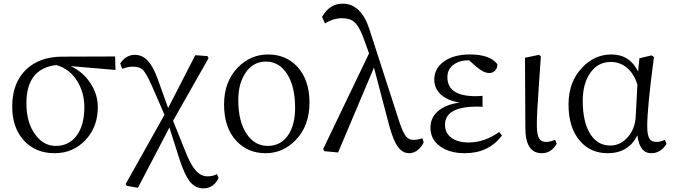

<svg xmlns="http://www.w3.org/2000/svg" viewBox="-20 -827 3698 1054"><path d="M280 14Q175 14 111 -56Q47 -126 47 -242Q47 -372 124 -446Q198 -516 322 -516L612 -517L614 -443L368 -464Q435 -433 476 -371Q517 -309 517 -239Q517 -129 448 -57Q380 14 280 14ZM286 -26Q356 -26 398 -79Q443 -136 443 -239Q443 -317 405 -380Q363 -449 289 -470Q125 -451 125 -260Q125 -153 174 -88Q219 -26 286 -26Z M1096 207Q1051 207 1020 167Q993 131 966 49L910 -127L737 204L676 193L670 183L883 -197L812 -360Q782 -427 763 -445Q746 -461 709 -461Q680 -461 651 -449L640 -479Q672 -526 720 -526Q761 -526 791 -494Q821 -462 847 -390L903 -234L1052 -524L1119 -519L1125 -508L930 -164L1004 20Q1032 87 1060 115Q1086 141 1120 141Q1149 141 1171 129L1180 150Q1153 207 1096 207Z M1438 14Q1341 14 1278 -53Q1210 -125 1210 -254Q1210 -379 1286 -457Q1356 -528 1452 -528Q1550 -528 1613 -460Q1679 -387 1679 -264Q1679 -136 1603 -58Q1534 14 1438 14ZM1450 -26Q1522 -26 1563 -87Q1600 -144 1600 -234Q1600 -352 1556 -421Q1512 -489 1440 -489Q1369 -489 1328 -427Q1288 -369 1288 -278Q1288 -158 1336 -89Q1380 -26 1450 -26Z M2227 14Q2193 14 2170 -14Q2140 -49 2116 -140L2033 -456L1836 10L1761 3L1754 -9L2006 -534L1972 -627Q1950 -685 1924 -707Q1901 -727 1858 -727Q1808 -727 1764 -698L1748 -734Q1789 -807 1861 -807Q1962 -807 2008 -666L2171 -162Q2191 -101 2208 -79Q2224 -59 2249 -59Q2274 -59 2298 -68L2306 -46Q2294 -19 2272 -2.5Q2250 14 2227 14Z M2532 14Q2449 14 2397 -23Q2343 -61 2343 -126Q2343 -181 2384.5 -217Q2426 -253 2503 -264Q2434 -275 2397 -311Q2364 -344 2364 -390Q2364 -450 2415 -488Q2469 -528 2559 -528Q2670 -528 2710 -475Q2712 -456 2699 -441Q2686 -426 2666 -426Q2636 -426 2596 -460L2555 -496H2553Q2502 -496 2470 -472Q2436 -447 2436 -403Q2436 -299 2591 -299Q2607 -299 2629 -301V-240Q2626 -240 2622 -241Q2606 -242 2601 -242Q2423 -242 2423 -142Q2423 -97 2457.5 -71Q2492 -45 2553 -45Q2639 -45 2720 -102L2736 -83Q2662 14 2532 14Z M2954 14Q2864 14 2864 -125L2862 -510L2939 -526L2949 -517Q2945 -460 2939 -371Q2926 -191 2927 -133Q2928 -84 2941 -65Q2953 -48 2979 -48Q3001 -48 3027 -60L3036 -38Q3007 14 2954 14Z M3316 14Q3222 14 3164 -53Q3101 -125 3101 -254Q3101 -379 3177 -457Q3245 -528 3336 -528Q3437 -528 3483 -434L3490 -507L3557 -523L3570 -514Q3533 -239 3533 -132Q3533 -84 3546 -65Q3557 -48 3583 -48Q3608 -48 3630 -60L3639 -37Q3607 14 3555 14Q3491 14 3479 -84Q3430 14 3316 14ZM3330 -28Q3385 -28 3425 -73Q3467 -119 3470 -191L3479 -363Q3460 -423 3421.5 -455Q3383 -487 3333 -487Q3261 -487 3219 -425Q3179 -366 3179 -273Q3179 -155 3222 -89Q3262 -28 3330 -28Z"/></svg>

Font: Cactus Classical Serif
Style: Regular
Weight: 400
Designer: Henry Chan (via Glyphwiki)、田海東、宇文滿月
Foundry: Moonlit Owen
Version: Version 1.000